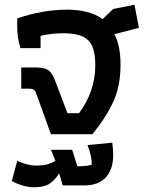

<svg xmlns="http://www.w3.org/2000/svg" viewBox="-20 -569 629 814"><path d="M133 -174Q129 -185 123 -189Q117 -193 104 -193H70V-283H132Q171 -283 187 -270Q203 -257 214 -226L266 -89H315Q384 -182 384 -292Q384 -342 372 -371Q360 -400 331 -414Q302 -428 250 -428Q197 -428 152 -417V-365H67Q53 -407 53 -456V-491Q162 -528 264 -528Q360 -528 415 -488L460 -531L550 -549L569 -451L465 -424Q491 -375 491 -294Q491 -207 462 -141.5Q433 -76 372 0H196ZM30 199 53 113Q72 122 93.5 127.5Q115 133 130 133Q161 133 179.5 128Q198 123 215 113L196 66H286L308 136Q349 136 369 129Q370 94 351 46L456 36Q460 68 460 88Q460 148 429 182.5Q398 217 337 217H246L231 166Q212 196 189 210.5Q166 225 123 225Q82 225 30 199Z"/></svg>

Font: Athiti SemiBold
Style: Regular
Weight: 600
Designer: CadsonDemak Team
Foundry: CadsonDemak
Version: Version 1.033